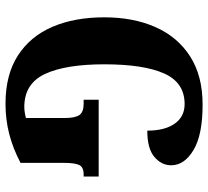

<svg xmlns="http://www.w3.org/2000/svg" viewBox="-50 -714 774 715"><g transform="rotate(90 337.5 -357.0)"><path d="M367 10Q259 10 187.5 -36Q116 -82 80.5 -164.5Q45 -247 45 -358Q45 -466 81.5 -548.5Q118 -631 190.5 -677.5Q263 -724 370 -724Q483 -724 539.5 -690Q596 -656 596 -607Q596 -571 565 -544.5Q534 -518 467 -518Q467 -583 441 -620Q415 -657 368 -657Q288 -657 254 -580.5Q220 -504 220 -358Q220 -214 256 -137Q292 -60 379 -60Q396 -60 420 -66V-210Q420 -249 409 -265Q398 -281 367 -281H352V-337H638V-281H630Q603 -281 595 -264.5Q587 -248 587 -206V-46Q534 -18 480 -4Q426 10 367 10Z"/></g></svg>

Font: Noto Serif Tamil ExtraCondensed Black
Style: Italic
Weight: 900
Width: 2
Italic angle: -12°
Designer: Indian Type Foundry, Tom Grace, and the Monotype Design Team
Foundry: Monotype Imaging Inc.
Version: Version 2.003; ttfautohint (v1.8.4.7-5d5b)